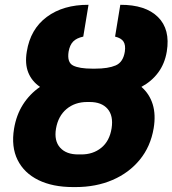

<svg xmlns="http://www.w3.org/2000/svg" viewBox="-20 -757 707 787"><path d="M357.9 -475.6H370.1Q423.3 -475.6 454.1 -488.8Q484.9 -502 491.7 -545.4Q495.6 -572.3 486.1 -586.7Q476.6 -601.1 451.7 -606.9L473.1 -737.3Q576.2 -737.8 627.4 -687.3Q678.7 -636.7 663.6 -545.4Q655.3 -496.1 628.7 -460Q602.1 -423.8 559.6 -400.9Q592.8 -372.1 606 -329.3Q619.1 -286.6 609.9 -231.4Q597.2 -156.2 553 -102.3Q508.8 -48.3 441.2 -19.3Q373.5 9.8 290 9.8H279.8Q195.8 9.8 137.2 -19Q78.6 -47.9 52 -101.6Q25.4 -155.3 37.6 -229.5Q46.9 -285.6 74.2 -328.6Q101.6 -371.6 144 -400.9Q110.4 -423.8 95.9 -459.7Q81.5 -495.6 89.8 -545.4Q104.5 -637.7 171.9 -687.7Q239.3 -737.8 342.8 -737.3L321.3 -606.9Q293.9 -601.1 280 -586.9Q266.1 -572.8 261.2 -545.4Q254.4 -501 279.8 -488.3Q305.2 -475.6 357.9 -475.6ZM347.7 -338.9H337.4Q287.1 -338.9 252.7 -310.1Q218.3 -281.2 209.5 -229.5Q201.2 -179.7 226.6 -151.6Q252 -123.5 301.8 -124H312Q360.8 -123.5 395 -151.1Q429.2 -178.7 437.5 -231.4Q445.3 -282.7 420.9 -310.8Q396.5 -338.9 347.7 -338.9Z"/></svg>

Font: Inter Display ExtraBold
Style: Italic
Weight: 800
Italic angle: -9.39999°
Designer: Rasmus Andersson
Foundry: rsms
Version: Version 4.000;git-a52131595